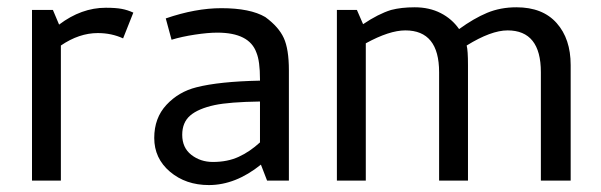

<svg xmlns="http://www.w3.org/2000/svg" viewBox="-20 -508 1690 540"><path d="M355 -472.5 326.2 -400Q293.8 -415 255 -415Q202.5 -415 151.2 -380V0H70V-480H128.8L146.2 -438.8Q208.8 -486.2 277.5 -486.2Q305 -486.2 321.9 -483.1Q338.8 -480 355 -472.5Z M462.5 -396.2 446.2 -456.2Q530 -485 602.5 -485Q683.8 -485 726.2 -460Q763.8 -432.5 778.1 -401.2Q792.5 -370 792.5 -310V0H731.2L713.8 -45Q642.5 12.5 567.5 12.5Q502.5 12.5 458.1 -25Q413.8 -62.5 413.8 -120Q413.8 -176.2 448.1 -213.1Q482.5 -250 532.5 -262.5Q596.2 -278.8 711.2 -281.2V-285Q711.2 -336.2 701.2 -360Q681.2 -416.2 591.2 -416.2Q565 -416.2 528.1 -410.6Q491.2 -405 462.5 -396.2ZM711.2 -107.5V-222.5Q625 -221.2 583.8 -212.5Q537.5 -202.5 515 -183.1Q492.5 -163.8 492.5 -128.8Q492.5 -92.5 518.1 -72.5Q543.8 -52.5 578.8 -52.5Q620 -52.5 651.2 -66.9Q682.5 -81.2 711.2 -107.5Z M1407.5 -422.5Q1361.2 -422.5 1292.5 -380Q1296.2 -366.2 1296.2 -325V0H1215V-305Q1215 -422.5 1120 -422.5Q1075 -422.5 1008.8 -386.2V0H927.5V-480H983.8L1001.2 -440Q1043.8 -468.8 1080 -480Q1108.8 -487.5 1146.2 -487.5Q1187.5 -487.5 1219.4 -471.2Q1251.2 -455 1271.2 -426.2Q1312.5 -456.2 1350 -471.9Q1387.5 -487.5 1432.5 -487.5Q1506.2 -487.5 1545.6 -443.1Q1585 -398.8 1585 -325V0H1501.2V-305Q1501.2 -422.5 1407.5 -422.5Z"/></svg>

Font: Cambay
Style: Regular
Weight: 400
Version: Version 1.180;PS 001.180;hotconv 1.0.70;makeotf.lib2.5.58329